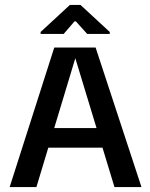

<svg xmlns="http://www.w3.org/2000/svg" viewBox="-20 -755 606 775"><path d="M19 0 199 -563H366L551 0H442L284 -520L127 0ZM140 -159 141 -238H426L427 -159ZM144 -618V-626L262 -735H305L423 -626V-618H332L286 -669H281L237 -618Z"/></svg>

Font: Darker Grotesque Light
Style: Bold
Weight: 700
Version: Version 1.000;gftools[0.9.28]